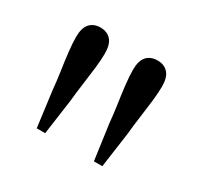

<svg xmlns="http://www.w3.org/2000/svg" viewBox="-84 -904 544 526"><g transform="rotate(30 188.0 -641.5)"><path d="M97.8 -805.3Q119 -805.3 131.2 -791.8Q143.4 -778.3 143.4 -749.5Q143.4 -730.3 140.3 -702.8Q137.1 -675.4 133 -646.3Q128.9 -617.3 126.4 -590.7L110.8 -478.7H84.1L69.5 -590.7Q67.1 -617.3 62.8 -646.5Q58.4 -675.6 55.3 -703.1Q52.2 -730.5 52.2 -749.5Q52.2 -778.3 64.4 -791.8Q76.6 -805.3 97.8 -805.3ZM278.6 -805.3Q299.6 -805.3 311.9 -791.8Q324.2 -778.3 324.2 -749.5Q324.2 -730.3 321.1 -702.8Q317.9 -675.4 313.8 -646.3Q309.7 -617.3 307.3 -590.7L291.6 -478.7H265L249.5 -590.7Q247.1 -617.3 242.8 -646.5Q238.4 -675.6 235.3 -703.1Q232.2 -730.5 232.2 -749.5Q232.2 -778.3 244.4 -791.8Q256.6 -805.3 278.6 -805.3Z"/></g></svg>

Font: Noto Serif HK
Style: Regular
Weight: 200
Designer: Ryoko NISHIZUKA 西塚涼子 (kana & ideographs); Frank Grießhammer (Latin, Greek & Cyrillic); Wenlong ZHANG 张文龙 (bopomofo); San
Foundry: Adobe
Version: Version 2.001;hotconv 1.1.0;makeotfexe 2.6.0